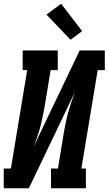

<svg xmlns="http://www.w3.org/2000/svg" viewBox="-35 -1004 579 1024"><path d="M-15 0V-105H23L110 -630H86V-735H273V-630H235L204 -441Q199 -413 193.5 -385.5Q188 -358 181 -331Q174 -304 164.5 -277Q155 -250 145 -223L390 -735H524V-630H486L399 -105H423V0H237V-105H274L305 -294Q310 -322 315.5 -349.5Q321 -377 328.5 -404Q336 -431 345 -458Q354 -485 364 -512L119 0ZM341 -792 213 -926 291 -984 403 -838Z"/></svg>

Font: Iosevka Slab Extrabold Oblique
Style: Regular
Weight: 800
Italic angle: -9°
Monospace: yes
Designer: Belleve Invis
Foundry: Belleve Invis
Version: Version 11.1.1; ttfautohint (v1.8.3)